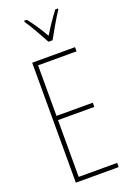

<svg xmlns="http://www.w3.org/2000/svg" viewBox="-177 -1012 734 1074"><g transform="rotate(-20 190.5 -475.0)"><path d="M204 -793H228C254 -840 288 -900 317 -943V-950H301C267 -904 242 -868 216 -824C192 -868 158 -917 132 -950H116V-943C138 -912 177 -843 204 -793ZM333 0V-25H104V-363H320V-388H104V-689H333V-714H78V0Z"/></g></svg>

Font: Noto Sans Armenian ExtraCondensed Thin
Style: Regular
Weight: 100
Width: 2
Designer: Monotype Design Team
Foundry: Monotype Imaging Inc.
Version: Version 2.008